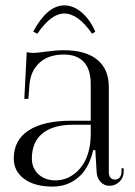

<svg xmlns="http://www.w3.org/2000/svg" viewBox="-20 -684 499 711"><path d="M31 0ZM103 -567Q155 -664 218 -664Q252.8 -664 283.5 -637Q314.2 -610 333 -567L321 -559Q269.2 -634 218 -634Q193.8 -634 169.2 -615.8Q144.8 -597.5 118 -559ZM31 -97Q31 -165.2 86 -201.1Q141 -237 246 -237H316V-373Q316 -426.8 290.6 -454.4Q265.2 -482 217 -482Q157.8 -482 125 -450.5Q92.2 -419 89 -368L85 -318H70L79 -491Q91 -488 103 -488Q114 -488 151.8 -493Q189.5 -498 216 -498Q297 -498 340 -463Q383 -428 383 -362V-47Q383 -32.2 389.5 -25.6Q396 -19 406 -19Q416.2 -19 423.1 -26.6Q430 -34.2 430 -48V-61H438V-48Q438 -26.5 422.5 -11.2Q407 4 385 4Q366.2 4 352.8 -10.1Q339.2 -24.2 338 -45L333 -128H325Q318.5 -98.5 306.6 -75Q294.8 -51.5 280 -36.4Q265.2 -21.2 247.2 -11.2Q229.2 -1.2 211.5 2.9Q193.8 7 175 7Q108.2 7 69.6 -21.5Q31 -50 31 -97ZM98 -97Q98 -60.5 123 -38.2Q148 -16 185 -16Q203.8 -16 222 -22.1Q240.2 -28.2 257.4 -41.9Q274.5 -55.5 287.5 -75.1Q300.5 -94.8 308.2 -123.9Q316 -153 316 -188V-222H250Q176.5 -222 137.2 -189.9Q98 -157.8 98 -97Z"/></svg>

Font: FogtwoNo5
Style: Regular
Weight: 400
Designer: gluk (gluksza@wp.pl)
Foundry: gluk (gluksza@wp.pl)
Version: Version 0.87